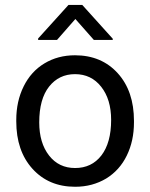

<svg xmlns="http://www.w3.org/2000/svg" viewBox="-20 -730 595 760"><path d="M135.3 -245.6Q135.3 -164.1 174.3 -114.3Q212.9 -64.9 277.3 -64.9Q342.8 -64.9 381.3 -114.7Q419.9 -165 419.9 -255.4Q419.9 -336.9 380.4 -386.7Q341.3 -436.5 276.9 -436.5Q213.4 -436.5 174.3 -387.2Q135.3 -337.9 135.3 -245.6ZM44.4 -249.5V-255.4Q44.4 -329.1 73.7 -388.2Q103 -447.3 155.8 -479Q209 -511.2 276.9 -511.2Q381.8 -511.2 446.3 -439.9Q510.3 -369.1 510.3 -251.5V-245.6Q510.3 -172.4 481.9 -114.3Q453.6 -56.2 400.4 -23.4Q373.5 -7.3 342.8 1Q312 9.3 277.3 9.3Q172.9 9.3 108.4 -62Q44.4 -132.8 44.4 -249.5ZM426.3 -576.7V-571.8H351.6L278.3 -654.8L205.6 -571.8H130.9V-577.6L251 -710.4H305.7Z"/></svg>

Font: MAUL
Style: Regular
Weight: 400
Designer: MAUL
Version: Version 1.0; 2020; ttfautohint (v1.8.3)